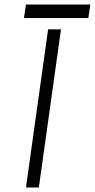

<svg xmlns="http://www.w3.org/2000/svg" viewBox="-20 -830 420 850"><path d="M86 -750H371L380 -810H95ZM95 0H152L250 -700H193Z"/></svg>

Font: Unageo
Style: Light-Italic
Weight: 300
Designer: Richard Sepsi
Foundry: Richard Sepsi
Version: Version 2.000